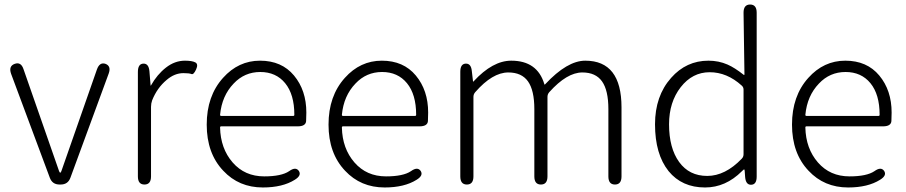

<svg xmlns="http://www.w3.org/2000/svg" viewBox="-20 -815 4000 848"><path d="M243 0Q211 0 200 -30L29 -489Q17 -523 45 -533Q73 -543 84 -509L241 -59Q244 -52 246 -52Q248 -52 251 -59L408 -508Q420 -542 446 -533Q472 -523 460 -490L291 -30Q280 0 248 0Z M618 0Q589 0 589 -36V-497Q589 -533 613 -534Q637 -535 640 -500L645 -439Q645 -434 647 -438Q674 -486 713 -516.5Q752 -547 797 -547Q828 -547 842.5 -539.5Q857 -532 846 -508Q835 -484 825.5 -488Q816 -492 790 -492Q751 -492 716 -462Q674 -427 652 -372Q647 -358 647 -343V-36Q647 0 618 0Z M1141 13Q1035 13 966 -61Q893 -138 893 -264.5Q893 -391 965 -471Q1033 -547 1128.5 -547Q1224 -547 1278.5 -481.5Q1333 -416 1333 -318Q1333 -299 1332 -280Q1330 -257 1295 -257H957Q952 -257 952 -252Q954 -159 1007.5 -97.5Q1061 -36 1147 -36Q1223 -36 1257 -59Q1286 -80 1300 -60Q1313 -40 1282 -21Q1228 13 1141 13ZM952 -308Q952 -303 957 -303H1275Q1280 -303 1280 -308Q1280 -398 1239.5 -447.5Q1199 -497 1129.5 -497Q1060 -497 1012 -446Q960 -392 952 -308Z M1679 13Q1573 13 1504 -61Q1431 -138 1431 -264.5Q1431 -391 1503 -471Q1571 -547 1666.5 -547Q1762 -547 1816.5 -481.5Q1871 -416 1871 -318Q1871 -299 1870 -280Q1868 -257 1833 -257H1495Q1490 -257 1490 -252Q1492 -159 1545.5 -97.5Q1599 -36 1685 -36Q1761 -36 1795 -59Q1824 -80 1838 -60Q1851 -40 1820 -21Q1766 13 1679 13ZM1490 -308Q1490 -303 1495 -303H1813Q1818 -303 1818 -308Q1818 -398 1777.5 -447.5Q1737 -497 1667.5 -497Q1598 -497 1550 -446Q1498 -392 1490 -308Z M2042 0Q2013 0 2013 -36V-498Q2013 -533 2037 -534Q2061 -535 2064 -500L2069 -457Q2069 -452 2072 -456Q2156 -547 2238 -547Q2353 -547 2384 -444Q2385 -439 2388 -443Q2485 -547 2565 -547Q2725 -547 2725 -341V-36Q2725 0 2696 0Q2667 0 2667 -36V-333Q2667 -416 2639 -455.5Q2611 -495 2552 -495Q2484 -495 2406 -408Q2398 -399 2398 -387V-36Q2398 0 2369 0Q2340 0 2340 -36V-333Q2340 -416 2312 -455.5Q2284 -495 2225 -495Q2155 -495 2079 -408Q2071 -399 2071 -387V-36Q2071 0 2042 0Z M3094 13Q2992 13 2933 -59Q2873 -134 2873 -266Q2873 -391 2944 -471Q3011 -547 3109 -547Q3154 -547 3193 -530Q3225 -516 3264 -485Q3268 -482 3268 -487L3264 -759Q3264 -795 3293 -795Q3322 -795 3322 -759V-35Q3322 0 3298 1Q3274 2 3271 -33L3269 -61Q3268 -67 3266.5 -67Q3265 -67 3257 -59Q3185 13 3094 13ZM3256 -114Q3264 -122 3264 -134V-419Q3264 -430 3256 -437Q3191 -496 3114.5 -496Q3038 -496 2986.5 -430Q2935 -364 2935 -266Q2935 -161 2979.5 -99.5Q3024 -38 3103.5 -38Q3183 -38 3256 -114Z M3726 13Q3620 13 3551 -61Q3478 -138 3478 -264.5Q3478 -391 3550 -471Q3618 -547 3713.5 -547Q3809 -547 3863.5 -481.5Q3918 -416 3918 -318Q3918 -299 3917 -280Q3915 -257 3880 -257H3542Q3537 -257 3537 -252Q3539 -159 3592.5 -97.5Q3646 -36 3732 -36Q3808 -36 3842 -59Q3871 -80 3885 -60Q3898 -40 3867 -21Q3813 13 3726 13ZM3537 -308Q3537 -303 3542 -303H3860Q3865 -303 3865 -308Q3865 -398 3824.5 -447.5Q3784 -497 3714.5 -497Q3645 -497 3597 -446Q3545 -392 3537 -308Z"/></svg>

Font: Resource Han Rounded CN Light
Style: Regular
Weight: 300
Designer: Cyano Hao (round all glyphs); Ryoko NISHIZUKA 西塚涼子 (kana, bopomofo & ideographs); Paul D. Hunt (Latin, Greek & Cyrillic)
Foundry: Cyano Hao
Version: 0.990